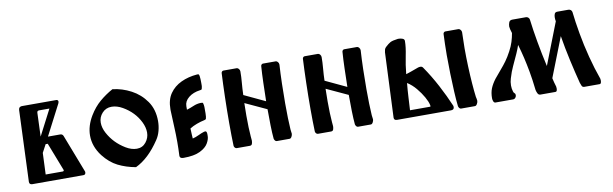

<svg xmlns="http://www.w3.org/2000/svg" viewBox="-37 -751 3401 1066"><g transform="rotate(-10 1663.5 -217.5)"><path d="M381 -19Q383 -15 380.5 -7.5Q378 0 368 0H81Q64 0 64 -16L80 -419Q81 -429 86.5 -433Q92 -437 98 -437H292Q300 -437 302.5 -431Q305 -425 301 -417L212 -245H281Q293 -245 298 -234ZM247 -397H189Q177 -397 177 -385L172 -252ZM265 -49 204 -206H192L168 -161L163 -40H260Q263 -40 265 -43Q267 -46 265 -49Z M610 -442Q664 -436 714 -409.5Q764 -383 796.5 -336.5Q829 -290 829 -224Q829 -197 822 -170Q815 -143 800 -121Q738 -28 664 7Q609 -3 565 -25Q521 -47 485 -93Q443 -148 443 -210Q443 -264 476 -319Q502 -362 536 -391Q570 -420 610 -442ZM687 -93Q719 -93 738.5 -117.5Q758 -142 758 -172Q758 -201 743 -231.5Q728 -262 705 -286Q681 -311 649.5 -329Q618 -347 588 -347Q556 -347 535 -324Q514 -301 514 -270Q514 -241 530.5 -210.5Q547 -180 570 -156Q594 -131 625.5 -112Q657 -93 687 -93Z M1087 -441Q1095 -442 1097 -438.5Q1099 -435 1100 -429Q1101 -422 1101.5 -412.5Q1102 -403 1102 -392Q1102 -385 1102 -377.5Q1102 -370 1100 -363Q1099 -357 1097.5 -355Q1096 -353 1088 -352Q1049 -347 1023.5 -326.5Q998 -306 998 -278Q998 -278 998 -277V-258Q1018 -264 1037.5 -272.5Q1057 -281 1078 -282Q1091 -283 1092.5 -278Q1094 -273 1095 -267Q1096 -263 1096 -256Q1096 -249 1096 -241Q1096 -230 1096 -219.5Q1096 -209 1095 -202Q1094 -193 1092.5 -189.5Q1091 -186 1082 -184Q1062 -180 1039 -171.5Q1016 -163 999 -152Q1000 -133 1000.5 -117.5Q1001 -102 1002 -95Q1019 -99 1036.5 -107.5Q1054 -116 1070 -121Q1073 -122 1077 -122Q1086 -122 1086 -104V-94Q1086 -76 1073 -53.5Q1060 -31 1026.5 -14.5Q993 2 933 2Q912 2 912 -13Q913 -35 913.5 -54Q914 -73 914 -91Q914 -134 912 -174Q910 -214 908 -269V-277Q908 -330 932 -364.5Q956 -399 996.5 -418Q1037 -437 1087 -441Z M1548 -26Q1548 -18 1543 -9Q1538 0 1531 0H1459Q1453 0 1449 -5.5Q1445 -11 1444 -16Q1441 -48 1440 -91.5Q1439 -135 1439 -183L1318 -239Q1317 -203 1317 -168Q1317 -133 1318 -103Q1319 -73 1321 -50Q1321 -45 1322 -39Q1323 -33 1323 -27Q1323 -17 1320 -8.5Q1317 0 1307 0H1233Q1227 0 1222.5 -5.5Q1218 -11 1218 -16Q1217 -42 1216.5 -74.5Q1216 -107 1216 -144Q1216 -215 1218 -291Q1220 -367 1223 -424Q1223 -429 1226.5 -433Q1230 -437 1235 -437H1310Q1316 -437 1321.5 -430.5Q1327 -424 1327 -416Q1327 -386 1324 -352.5Q1321 -319 1320 -284L1439 -228Q1440 -281 1441.5 -332.5Q1443 -384 1446 -424Q1446 -429 1449.5 -433Q1453 -437 1458 -437H1530Q1536 -437 1541.5 -430.5Q1547 -424 1547 -416Q1547 -415 1547 -414Q1544 -367 1542.5 -309.5Q1541 -252 1541 -198Q1541 -154 1542 -115.5Q1543 -77 1545 -50Q1545 -44 1546.5 -38Q1548 -32 1548 -26Z M2006 -26Q2006 -18 2001 -9Q1996 0 1989 0H1917Q1911 0 1907 -5.5Q1903 -11 1902 -16Q1899 -48 1898 -91.5Q1897 -135 1897 -183L1776 -239Q1775 -203 1775 -168Q1775 -133 1776 -103Q1777 -73 1779 -50Q1779 -45 1780 -39Q1781 -33 1781 -27Q1781 -17 1778 -8.5Q1775 0 1765 0H1691Q1685 0 1680.5 -5.5Q1676 -11 1676 -16Q1675 -42 1674.5 -74.5Q1674 -107 1674 -144Q1674 -215 1676 -291Q1678 -367 1681 -424Q1681 -429 1684.5 -433Q1688 -437 1693 -437H1768Q1774 -437 1779.5 -430.5Q1785 -424 1785 -416Q1785 -386 1782 -352.5Q1779 -319 1778 -284L1897 -228Q1898 -281 1899.5 -332.5Q1901 -384 1904 -424Q1904 -429 1907.5 -433Q1911 -437 1916 -437H1988Q1994 -437 1999.5 -430.5Q2005 -424 2005 -416Q2005 -415 2005 -414Q2002 -367 2000.5 -309.5Q1999 -252 1999 -198Q1999 -154 2000 -115.5Q2001 -77 2003 -50Q2003 -44 2004.5 -38Q2006 -32 2006 -26Z M2231 -241Q2245 -245 2257 -249.5Q2269 -254 2286 -260Q2294 -263 2301 -265.5Q2308 -268 2315 -268Q2325 -268 2330 -260Q2368 -205 2400.5 -143.5Q2433 -82 2458 -23Q2459 -19 2459 -16Q2459 0 2441 0H2137Q2120 0 2120 -15L2136 -381Q2137 -390 2139 -396.5Q2141 -403 2147 -409Q2164 -425 2176 -431.5Q2188 -438 2219 -442Q2222 -442 2225 -442Q2235 -442 2245.5 -438Q2256 -434 2256 -424Q2256 -390 2246 -341.5Q2236 -293 2231 -241ZM2594 -27Q2594 -19 2588.5 -9.5Q2583 0 2576 0H2498Q2492 0 2488 -5.5Q2484 -11 2483 -16Q2479 -51 2476.5 -99Q2474 -147 2472.5 -200.5Q2471 -254 2471 -306Q2471 -338 2472 -368.5Q2473 -399 2474 -424Q2474 -429 2477.5 -433Q2481 -437 2486 -437H2560Q2566 -437 2571.5 -430.5Q2577 -424 2577 -416Q2577 -395 2576 -372.5Q2575 -350 2575 -326Q2575 -276 2577 -224Q2579 -172 2582.5 -126.5Q2586 -81 2590 -50Q2591 -44 2592.5 -38.5Q2594 -33 2594 -27ZM2227 -192Q2223 -151 2221 -111.5Q2219 -72 2217 -40H2330Q2333 -40 2333 -43.5Q2333 -47 2332 -50Q2328 -69 2313 -95.5Q2298 -122 2276 -148.5Q2254 -175 2227 -192Z M3039 -29Q3040 -24 3040 -18Q3040 -11 3038 -5.5Q3036 0 3030 0H2945Q2935 0 2930 -10Q2925 -20 2923 -30Q2916 -92 2908 -135.5Q2900 -179 2891.5 -215.5Q2883 -252 2871 -293Q2868 -283 2863.5 -272Q2859 -261 2853 -247Q2836 -209 2823 -181.5Q2810 -154 2799 -117Q2793 -98 2793 -78Q2793 -60 2798 -44Q2800 -36 2805 -32.5Q2810 -29 2810 -21Q2810 -13 2804.5 -6.5Q2799 0 2791 0H2692Q2684 0 2680.5 -9Q2677 -18 2677 -26Q2677 -58 2686.5 -81.5Q2696 -105 2715 -130Q2737 -157 2753.5 -176Q2770 -195 2785 -215.5Q2800 -236 2816 -266Q2830 -292 2837.5 -316Q2845 -340 2849 -364Q2845 -376 2842.5 -386.5Q2840 -397 2840 -402Q2840 -413 2844.5 -425Q2849 -437 2864 -437H2940Q2948 -437 2953.5 -432Q2959 -427 2960 -420Q2967 -362 2979.5 -291.5Q2992 -221 3008 -150L3100 -386Q3099 -391 3098.5 -396Q3098 -401 3098 -405Q3098 -408 3098 -410Q3098 -418 3101.5 -427.5Q3105 -437 3118 -437H3180Q3188 -437 3193.5 -432Q3199 -427 3200 -420Q3206 -365 3218 -297Q3230 -229 3248 -159.5Q3266 -90 3288 -29Q3289 -25 3289 -19Q3289 -12 3287 -6Q3285 0 3279 0H3193Q3183 0 3179 -8Q3175 -16 3172 -26Q3156 -88 3140 -160Q3124 -232 3113 -300L3026 -78Q3029 -65 3032 -53Q3035 -41 3039 -29Z"/></g></svg>

Font: Triodion
Style: Regular
Weight: 400
Version: Version 1.201; ttfautohint (v1.8.4.7-5d5b)